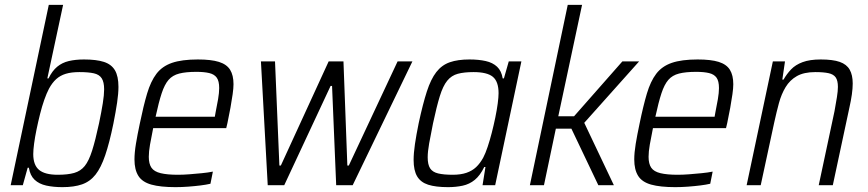

<svg xmlns="http://www.w3.org/2000/svg" viewBox="-20 -763 3577 791"><path d="M237 8Q200 8 170.5 1.5Q141 -5 122.5 -22.5Q104 -40 99 -72H94L74 0H24L181 -743H240L175 -440H180Q195 -471 215.5 -488Q236 -505 263.5 -511.5Q291 -518 326 -518Q377 -518 408 -508Q439 -498 453.5 -473.5Q468 -449 468 -405Q468 -378 462.5 -340.5Q457 -303 447 -253Q431 -175 413.5 -123.5Q396 -72 373.5 -43.5Q351 -15 318 -3.5Q285 8 237 8ZM218 -43Q259 -43 285.5 -50.5Q312 -58 329 -79Q346 -100 359.5 -142.5Q373 -185 388 -255Q398 -303 403.5 -337.5Q409 -372 409 -395Q409 -425 399 -440.5Q389 -456 366.5 -461Q344 -466 307 -466Q274 -466 251 -459Q228 -452 211.5 -437Q195 -422 182 -398Q172 -379 162.5 -352Q153 -325 145 -293Q137 -261 130.5 -229.5Q124 -198 120.5 -171.5Q117 -145 117 -128Q117 -83 141 -63Q165 -43 218 -43Z M703 8Q641 8 603.5 -2.5Q566 -13 550 -38.5Q534 -64 534 -106Q534 -134 540 -170.5Q546 -207 556 -254Q571 -327 586 -377.5Q601 -428 624.5 -459Q648 -490 688.5 -504Q729 -518 795 -518Q850 -518 882 -508Q914 -498 928 -475.5Q942 -453 942 -416Q942 -400 938.5 -375Q935 -350 929.5 -319.5Q924 -289 917 -256L912 -235H611Q603 -196 598 -167Q593 -138 593 -117Q593 -88 604 -72Q615 -56 642 -49.5Q669 -43 713 -43Q735 -43 760.5 -45Q786 -47 811.5 -49.5Q837 -52 857 -56L847 -6Q830 -2 806 1Q782 4 755 6Q728 8 703 8ZM621 -282H865L868 -299Q874 -328 878.5 -354.5Q883 -381 883 -400Q883 -429 873 -443Q863 -457 842 -462Q821 -467 789 -467Q746 -467 718.5 -460Q691 -453 674.5 -434Q658 -415 646 -378.5Q634 -342 621 -282Z M1083 0 1055 -510H1113L1131 -81H1137L1334 -510H1395L1411 -81H1417L1618 -510H1679L1433 0H1365L1348 -409H1342L1151 0Z M1826 8Q1775 8 1744 -2Q1713 -12 1698.5 -36.5Q1684 -61 1684 -104Q1684 -132 1689.5 -169.5Q1695 -207 1705 -256Q1722 -335 1738.5 -386Q1755 -437 1777.5 -466Q1800 -495 1833 -506.5Q1866 -518 1914 -518Q1952 -518 1981 -511.5Q2010 -505 2028 -488Q2046 -471 2051 -440H2056L2076 -510H2128L2020 0H1968L1980 -75H1975Q1958 -40 1936 -22Q1914 -4 1886 2Q1858 8 1826 8ZM1845 -43Q1878 -43 1901.5 -51Q1925 -59 1941.5 -74.5Q1958 -90 1971 -114Q1980 -131 1989 -158Q1998 -185 2006 -216Q2014 -247 2020.5 -278.5Q2027 -310 2030.5 -336.5Q2034 -363 2034 -379Q2034 -427 2010.5 -446.5Q1987 -466 1931 -466Q1892 -466 1866 -459Q1840 -452 1822.5 -430.5Q1805 -409 1792 -367Q1779 -325 1764 -255Q1754 -206 1748 -172Q1742 -138 1742 -115Q1742 -85 1752 -69.5Q1762 -54 1785 -48.5Q1808 -43 1845 -43Z M2163 0 2319 -743H2378L2280 -284H2345L2544 -510H2613L2387 -257L2509 0H2445L2334 -233H2270L2221 0Z M2762 8Q2700 8 2662.5 -2.5Q2625 -13 2609 -38.5Q2593 -64 2593 -106Q2593 -134 2599 -170.5Q2605 -207 2615 -254Q2630 -327 2645 -377.5Q2660 -428 2683.5 -459Q2707 -490 2747.5 -504Q2788 -518 2854 -518Q2909 -518 2941 -508Q2973 -498 2987 -475.5Q3001 -453 3001 -416Q3001 -400 2997.5 -375Q2994 -350 2988.5 -319.5Q2983 -289 2976 -256L2971 -235H2670Q2662 -196 2657 -167Q2652 -138 2652 -117Q2652 -88 2663 -72Q2674 -56 2701 -49.5Q2728 -43 2772 -43Q2794 -43 2819.5 -45Q2845 -47 2870.5 -49.5Q2896 -52 2916 -56L2906 -6Q2889 -2 2865 1Q2841 4 2814 6Q2787 8 2762 8ZM2680 -282H2924L2927 -299Q2933 -328 2937.5 -354.5Q2942 -381 2942 -400Q2942 -429 2932 -443Q2922 -457 2901 -462Q2880 -467 2848 -467Q2805 -467 2777.5 -460Q2750 -453 2733.5 -434Q2717 -415 2705 -378.5Q2693 -342 2680 -282Z M3056 0 3164 -510H3214L3203 -435H3208Q3221 -458 3239 -477Q3257 -496 3286.5 -507Q3316 -518 3361 -518Q3411 -518 3439.5 -508Q3468 -498 3480.5 -476Q3493 -454 3493 -419Q3493 -399 3489.5 -374Q3486 -349 3479 -318L3411 0H3353L3418 -305Q3424 -338 3428 -363Q3432 -388 3432 -405Q3432 -431 3423 -444Q3414 -457 3393.5 -461.5Q3373 -466 3339 -466Q3292 -466 3263 -449.5Q3234 -433 3216.5 -404Q3199 -375 3189 -338Q3179 -301 3170 -260L3114 0Z"/></svg>

Font: Saira SemiCondensed Light
Style: Italic
Weight: 300
Width: 4
Italic angle: -12°
Designer: Hector Gatti with collaboration of the Omnibus-Type team
Foundry: Omnibus-Type
Version: Version 1.101